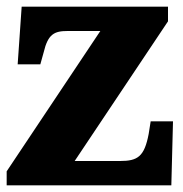

<svg xmlns="http://www.w3.org/2000/svg" viewBox="-20 -556 549 576"><path d="M0 0H494L499 -192H432L426 -154C413 -86 393 -73 340 -73H204L484 -492V-536H45L33 -363H101L111 -399C124 -454 143 -463 183 -463H281L0 -42Z"/></svg>

Font: Noto Serif Tamil SemiCondensed Black
Style: Regular
Weight: 900
Width: 4
Designer: Indian Type Foundry, Tom Grace, and the Monotype Design Team
Foundry: Monotype Imaging Inc.
Version: Version 2.004